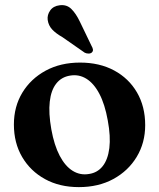

<svg xmlns="http://www.w3.org/2000/svg" viewBox="-20 -735 636 767"><path d="M300 -485Q377.5 -485 436 -453.5Q494.5 -422 527.2 -365.8Q560 -309.5 560 -235Q560 -164.5 526.2 -108.5Q492.5 -52.5 433 -20Q373.5 12.5 295 12.5Q218 12.5 159.8 -19.5Q101.5 -51.5 68.5 -107.8Q35.5 -164 35.5 -237.5Q35.5 -309 69.2 -364.8Q103 -420.5 162.5 -452.8Q222 -485 300 -485ZM335.5 -40Q369.5 -45 390.2 -71.2Q411 -97.5 416.8 -143.5Q422.5 -189.5 410.5 -254Q399 -318.5 377 -360.2Q355 -402 325 -420.5Q295 -439 260 -433Q225.5 -427.5 204.8 -401.2Q184 -375 178.8 -329.2Q173.5 -283.5 185 -218.5Q196.5 -154.5 218.5 -112.8Q240.5 -71 270.5 -52.5Q300.5 -34 335.5 -40ZM299 -648.5 346 -551Q350 -544.5 351.2 -537.8Q352.5 -531 347 -525.5Q342 -521 333.8 -521Q325.5 -521 318.5 -524.5L229.5 -586.5Q203 -601.5 188.2 -617.5Q173.5 -633.5 170.5 -655.5Q168 -675.5 180.5 -693.2Q193 -711 218.5 -714Q246.5 -717.5 265 -699.2Q283.5 -681 299 -648.5Z"/></svg>

Font: Fraunces SemiBold
Style: Regular
Weight: 600
Version: Version 1.000;[b76b70a41]